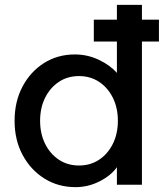

<svg xmlns="http://www.w3.org/2000/svg" viewBox="-20 -760 674 790"><path d="M291 10Q219 10 162.5 -25.5Q106 -61 73 -122.5Q40 -184 40 -263Q40 -342 72.5 -403.5Q105 -465 161 -500.5Q217 -536 288 -536Q340 -536 386.5 -514Q433 -492 461 -460V-589H366V-679H461V-740H564V-679H634V-589H564V0H461V-72Q437 -38 390 -14Q343 10 291 10ZM305 -79Q352 -79 388 -103Q424 -127 444.5 -168.5Q465 -210 465 -263Q465 -316 444.5 -357.5Q424 -399 388 -423Q352 -447 305 -447Q258 -447 222 -423Q186 -399 165.5 -357.5Q145 -316 145 -263Q145 -210 165.5 -168.5Q186 -127 222 -103Q258 -79 305 -79Z"/></svg>

Font: Lexend
Style: Regular
Weight: 400
Designer: Bonnie Shaver-Troup, Thomas Jockin
Foundry: Lexend
Version: Version 1.007; ttfautohint (v1.8.3)